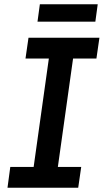

<svg xmlns="http://www.w3.org/2000/svg" viewBox="-20 -876 484 896"><path d="M15 0 28 -97H137L208 -603H99L113 -700H444L430 -603H321L250 -97H359L345 0ZM155 -775 166 -856H436L425 -775Z"/></svg>

Font: Finlandica Medium
Style: Italic
Weight: 500
Italic angle: -8°
Designer: Niklas Ekholm, Juho Hiilivirta, Jaakko Suomalainen
Foundry: Helsinki Type Studio
Version: Version 1.063